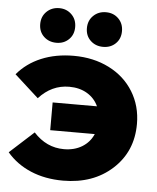

<svg xmlns="http://www.w3.org/2000/svg" viewBox="-54 -809 709 868"><g transform="rotate(5 300.0 -375.5)"><path d="M264.2 12.2Q182.6 12.2 117.4 -15.4Q52.2 -43 8.8 -94.2L118.2 -193.8Q176.3 -129.9 255.9 -129.9Q303.2 -129.9 338.1 -151.1Q373 -172.4 389.2 -210H187V-335.9H388.2Q371.6 -372.1 337.2 -392.6Q302.7 -413.1 255.9 -413.1Q176.3 -413.1 118.2 -349.1L8.8 -448.2Q51.8 -499.5 117.2 -526.9Q182.6 -554.2 264.2 -554.2Q354 -554.2 425 -518.3Q496.1 -482.4 535.6 -418Q575.2 -353.5 575.2 -272Q575.2 -147 488 -67.4Q400.9 12.2 264.2 12.2ZM448.7 -627.7Q426.3 -606 392.1 -606Q357.9 -606 335 -627.7Q312 -649.4 312 -684.1Q312 -718.8 335 -741Q357.9 -763.2 392.1 -763.2Q426.3 -763.2 448.7 -741Q471.2 -718.8 471.2 -684.1Q471.2 -649.4 448.7 -627.7ZM180.2 -606Q146 -606 123 -627.7Q100.1 -649.4 100.1 -684.1Q100.1 -718.8 123 -741Q146 -763.2 180.2 -763.2Q213.4 -763.2 236.1 -741Q258.8 -718.8 258.8 -684.1Q258.8 -649.4 236.3 -627.7Q213.9 -606 180.2 -606Z"/></g></svg>

Font: Montserrat ExtraBold
Style: Regular
Weight: 800
Designer: Julieta Ulanovsky
Foundry: Julieta Ulanovsky
Version: Version 9.000